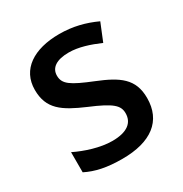

<svg xmlns="http://www.w3.org/2000/svg" viewBox="-136 -654 732 768"><g transform="rotate(-30 229.5 -269.5)"><path d="M419 -152C419 -241 366 -276 272 -314C178 -352 151 -370 151 -409C151 -445 181 -466 238 -466C283 -466 331 -450 377 -430L410 -511C358 -535 304 -549 242 -549C124 -549 46 -498 46 -404C46 -315 99 -281 194 -240C292 -199 314 -178 314 -142C314 -100 284 -72 213 -72C158 -72 94 -93 47 -116V-23C91 -1 140 10 212 10C345 10 419 -46 419 -152Z"/></g></svg>

Font: Noto Sans Thai Medium
Style: Regular
Weight: 500
Designer: Monotype Design Team
Foundry: Monotype Imaging Inc.
Version: Version 1.901